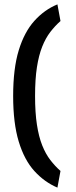

<svg xmlns="http://www.w3.org/2000/svg" viewBox="-20 -750 346 876"><path d="M242 106Q183 81 137 30.5Q91 -20 65.5 -104Q40 -188 40 -312Q40 -437 65.5 -520.5Q91 -604 137 -655Q183 -706 242 -730L256 -654Q231 -632 209.5 -604Q188 -576 172.5 -537Q157 -498 148.5 -443.5Q140 -389 140 -312Q140 -236 148.5 -181Q157 -126 172.5 -87Q188 -48 209.5 -20Q231 8 256 30Z"/></svg>

Font: Changa
Style: Regular
Weight: 400
Designer: Eduardo Rodriguez Tunni
Foundry: Eduardo Rodriguez Tunni
Version: Version 3.003